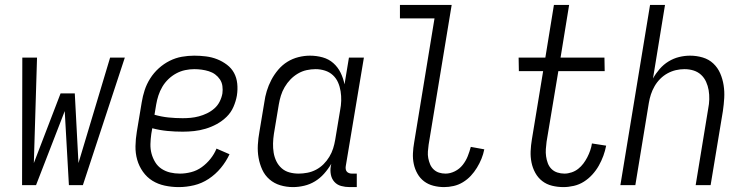

<svg xmlns="http://www.w3.org/2000/svg" viewBox="-20 -755 3040 783"><path d="M70 0 71 -520H131L118 -90L227 -374H285L300 -90L429 -520H489L318 0H261L244 -302L127 0Z M709 8Q680 8 652 2Q624 -4 601.5 -18Q579 -32 563 -54.5Q547 -77 539.5 -103.5Q532 -130 532.5 -159Q533 -188 538 -218L558 -338Q562 -363 570 -387.5Q578 -412 592.5 -435Q607 -458 627.5 -476.5Q648 -495 672 -507Q696 -519 721.5 -523.5Q747 -528 772 -528Q796 -528 820 -525Q844 -522 865.5 -513.5Q887 -505 905.5 -491Q924 -477 934.5 -457.5Q945 -438 947.5 -414Q950 -390 946 -365Q942 -342 932 -319Q922 -296 904 -278.5Q886 -261 864 -249Q842 -237 818.5 -230Q795 -223 771.5 -220.5Q748 -218 725 -218Q693 -218 662 -221Q631 -224 601 -232L597 -209Q594 -188 593.5 -167.5Q593 -147 598 -128.5Q603 -110 613 -93.5Q623 -77 639 -66.5Q655 -56 674 -51.5Q693 -47 714 -47Q736 -47 759.5 -53Q783 -59 803 -73.5Q823 -88 838.5 -107.5Q854 -127 863 -149L916 -126Q902 -96 880.5 -70Q859 -44 831 -25.5Q803 -7 771.5 0.5Q740 8 709 8ZM725 -273Q741 -273 757.5 -274.5Q774 -276 791 -280.5Q808 -285 824.5 -293Q841 -301 854.5 -313Q868 -325 876 -341Q884 -357 887 -374Q889 -389 887 -404Q885 -419 877 -431Q869 -443 857.5 -451.5Q846 -460 831.5 -464.5Q817 -469 802 -471Q787 -473 772 -473Q754 -473 735 -469Q716 -465 698.5 -455.5Q681 -446 666.5 -432Q652 -418 642 -401Q632 -384 626 -365.5Q620 -347 617 -329L610 -287Q638 -279 666.5 -276Q695 -273 725 -273Z M1175 8Q1148 8 1123 0.5Q1098 -7 1079 -23.5Q1060 -40 1049.5 -63Q1039 -86 1034.5 -111.5Q1030 -137 1031.5 -164Q1033 -191 1038 -218L1058 -338Q1061 -361 1068 -384Q1075 -407 1086.5 -429Q1098 -451 1114.5 -470.5Q1131 -490 1152 -503Q1173 -516 1197 -522Q1221 -528 1244 -528Q1271 -528 1296 -521Q1321 -514 1339.5 -497.5Q1358 -481 1369 -458.5Q1380 -436 1385 -411L1403 -520H1464L1390 -77Q1389 -71 1390 -65Q1391 -59 1394.5 -55Q1398 -51 1403.5 -49Q1409 -47 1415 -47H1435V8H1406Q1388 8 1371.5 3.5Q1355 -1 1344 -13Q1333 -25 1329.5 -42Q1326 -59 1329 -77L1331 -87Q1318 -65 1301.5 -46.5Q1285 -28 1264.5 -15.5Q1244 -3 1220.5 2.5Q1197 8 1175 8ZM1198 -47Q1215 -47 1233.5 -50.5Q1252 -54 1269 -63Q1286 -72 1299.5 -85.5Q1313 -99 1323 -115.5Q1333 -132 1338.5 -149.5Q1344 -167 1347 -185L1367 -305Q1371 -325 1371.5 -344.5Q1372 -364 1369 -383Q1366 -402 1358.5 -419Q1351 -436 1337.5 -448.5Q1324 -461 1305.5 -467Q1287 -473 1267 -473Q1249 -473 1230.5 -469Q1212 -465 1195 -455Q1178 -445 1164.5 -431Q1151 -417 1141 -400Q1131 -383 1125.5 -365Q1120 -347 1117 -329L1097 -209Q1094 -189 1093.5 -170Q1093 -151 1096 -132.5Q1099 -114 1107 -97.5Q1115 -81 1128.5 -69Q1142 -57 1160 -52Q1178 -47 1198 -47Z M1791 8Q1769 8 1747.5 2.5Q1726 -3 1709.5 -15.5Q1693 -28 1682.5 -46.5Q1672 -65 1667.5 -86Q1663 -107 1664 -129.5Q1665 -152 1669 -174L1752 -680H1611V-735H1822L1728 -165Q1726 -151 1725 -137Q1724 -123 1726.5 -110Q1729 -97 1734 -85Q1739 -73 1748.5 -64Q1758 -55 1770.5 -51Q1783 -47 1797 -47Q1816 -47 1835 -56.5Q1854 -66 1867 -82.5Q1880 -99 1887.5 -118Q1895 -137 1900 -156L1955 -146Q1951 -126 1943.5 -107.5Q1936 -89 1925 -71Q1914 -53 1900 -38Q1886 -23 1868 -12Q1850 -1 1830 3.5Q1810 8 1791 8Z M2278 8Q2254 8 2231.5 2.5Q2209 -3 2191.5 -16.5Q2174 -30 2163 -50Q2152 -70 2147.5 -92.5Q2143 -115 2144 -138.5Q2145 -162 2149 -186L2195 -465H2096L2095 -520H2204L2239 -735H2301L2266 -520H2445L2446 -465H2257L2209 -177Q2207 -162 2206 -147Q2205 -132 2207 -117.5Q2209 -103 2214 -89.5Q2219 -76 2229 -66Q2239 -56 2253 -51.5Q2267 -47 2282 -47Q2296 -47 2311 -52Q2326 -57 2338 -66.5Q2350 -76 2359 -88Q2368 -100 2375 -113.5Q2382 -127 2387 -141.5Q2392 -156 2394 -170L2452 -161Q2448 -140 2440.5 -119.5Q2433 -99 2422 -79.5Q2411 -60 2395.5 -43Q2380 -26 2361 -14Q2342 -2 2320 3Q2298 8 2278 8Z M2510 0 2631 -735H2692L2643 -435Q2654 -455 2670 -473.5Q2686 -492 2706.5 -504.5Q2727 -517 2749.5 -522.5Q2772 -528 2794 -528Q2821 -528 2846 -520.5Q2871 -513 2889 -496Q2907 -479 2917 -456Q2927 -433 2931 -407.5Q2935 -382 2933.5 -355.5Q2932 -329 2928 -302L2878 0H2817L2868 -311Q2872 -331 2872.5 -350Q2873 -369 2870 -387Q2867 -405 2859.5 -421.5Q2852 -438 2839 -450Q2826 -462 2808.5 -467.5Q2791 -473 2771 -473Q2754 -473 2736.5 -469Q2719 -465 2702.5 -456Q2686 -447 2672.5 -433.5Q2659 -420 2649.5 -403.5Q2640 -387 2634.5 -370Q2629 -353 2626 -335L2571 0Z"/></svg>

Font: Iosevka Light
Style: Italic
Weight: 300
Italic angle: -9°
Monospace: yes
Designer: Belleve Invis
Foundry: Belleve Invis
Version: Version 32.5.0; ttfautohint (v1.8.4)